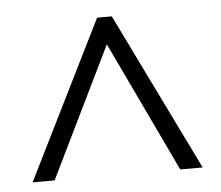

<svg xmlns="http://www.w3.org/2000/svg" viewBox="-38 -756 539 469"><g transform="rotate(-5 232.0 -521.5)"><path d="M24 -328H78L234 -648L386 -328H441L252 -715H216Z"/></g></svg>

Font: Noto Sans Hebrew Condensed Light
Style: Regular
Weight: 300
Width: 3
Designer: Monotype Design Team
Foundry: Monotype Imaging Inc.
Version: Version 2.004